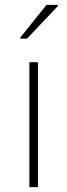

<svg xmlns="http://www.w3.org/2000/svg" viewBox="-20 -764 275 784"><path d="M100 0V-510H135V0ZM63 -606V-611L170 -744H216V-739L90 -606Z"/></svg>

Font: Saira Thin
Style: Regular
Weight: 100
Designer: Hector Gatti with collaboration of the Omnibus-Type team
Foundry: Omnibus-Type
Version: Version 1.101